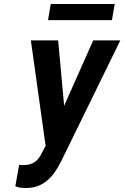

<svg xmlns="http://www.w3.org/2000/svg" viewBox="-20 -731 624 964"><path d="M76 97 57 204C72 211 90 213 112 213C202 213 251 151 287 79L584 -528H448L302 -200L272 -528H135L209 1L188 41C169 80 142 98 95 98C89 98 82 97 76 97ZM542 -630 556 -711H235L221 -630Z"/></svg>

Font: Asimov
Style: NarIt
Weight: 500
Designer: Google
Version: Version 2.000980; 2014